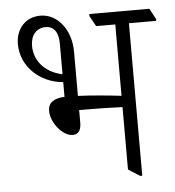

<svg xmlns="http://www.w3.org/2000/svg" viewBox="-48 -678 666 729"><g transform="rotate(-5 284.5 -313.5)"><path d="M216 -171C241 -171 248 -192 248 -215V-263C255 -263 263 -263 269 -263C311 -263 370 -262 413 -260V-22L457 6H465V-575H569V-582L547 -623H318V-615L340 -575H413V-303C361 -309 300 -315 248 -317V-486C248 -566 200 -633 132 -633C75 -633 38 -590 38 -533C38 -446 110 -381 197 -374V-318C156 -316 134 -301 134 -270C134 -225 177 -171 216 -171ZM91 -522C91 -562 114 -588 148 -588C183 -588 197 -560 197 -520V-404C139 -416 91 -457 91 -522Z"/></g></svg>

Font: Noto Serif Devanagari Condensed Light
Style: Regular
Weight: 300
Width: 3
Designer: Universal Thirst, Indian Type Foundry and the Monotype Design Team
Foundry: Monotype Imaging Inc.
Version: Version 2.004